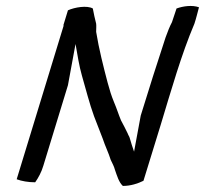

<svg xmlns="http://www.w3.org/2000/svg" viewBox="-20 -619 676 633"><path d="M189 -536C189 -535 189 -535 190 -535L35 -28C51 -22 73 -18 96 -18C106 -32 117 -52 123 -73L204 -338L229 -474C235 -440 241 -401 250 -370C263 -325 275 -277 290 -236C300 -211 309 -186 319 -161C326 -139 338 -115 345 -92C350 -81 356 -71 359 -59C366 -39 372 -18 385 -6C411 -6 435 -14 453 -23L510 -208C544 -320 578 -440 621 -541C627 -559 631 -577 636 -595C614 -603 584 -599 562 -591L547 -546C539 -531 533 -515 526 -496C499 -414 470 -323 444 -238L422 -119C417 -132 412 -150 408 -163C407 -168 403 -173 401 -179C394 -193 387 -208 379 -222C371 -241 365 -261 356 -282C347 -304 342 -320 335 -346C321 -399 306 -458 297 -514C297 -523 298 -533 297 -541C293 -557 289 -574 286 -591C267 -602 226 -595 204 -585Z"/></svg>

Font: SolarCharger
Style: 552
Weight: 400
Designer: Mew Too
Foundry: Cannot Into Space Fonts/KineticPlasma Fonts
Version: Version 1.100